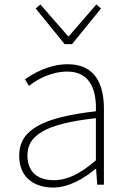

<svg xmlns="http://www.w3.org/2000/svg" viewBox="-20 -828 576 861"><path d="M218 13C288 13 354 -26 408 -70H411L416 0H446V-341C446 -448 408 -540 284 -540C198 -540 125 -496 92 -472L110 -443C144 -470 207 -507 282 -507C391 -507 413 -414 410 -329C173 -302 66 -247 66 -130C66 -30 136 13 218 13ZM221 -20C157 -20 103 -50 103 -131C103 -220 181 -273 410 -298V-109C341 -50 284 -20 221 -20ZM270 -630H303L433 -790L412 -808L289 -666H285L161 -808L140 -790Z"/></svg>

Font: Noto Sans CJK HK Thin
Style: Regular
Weight: 100
Designer: Ryoko NISHIZUKA 西塚涼子 (kana, bopomofo & ideographs); Paul D. Hunt (Latin, Greek & Cyrillic); Sandoll Communications 산돌커뮤니
Foundry: Adobe
Version: Version 2.004;hotconv 1.0.118;makeotfexe 2.5.65603